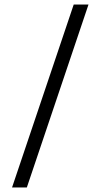

<svg xmlns="http://www.w3.org/2000/svg" viewBox="-20 -772 419 844"><path d="M369 -752 98 52H33L304 -752Z"/></svg>

Font: Pathway Extreme SemiCondensed
Style: Italic
Weight: 400
Width: 4
Italic angle: -8°
Version: Version 1.001;gftools[0.9.26]